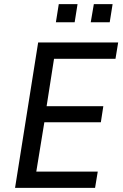

<svg xmlns="http://www.w3.org/2000/svg" viewBox="-20 -911 596 931"><path d="M53 0 165 -705H553L540 -626H242L206 -396H481L469 -318H195L156 -79H454L441 0ZM420 -803 435 -891H526L512 -803ZM251 -803 265 -891H356L342 -803Z"/></svg>

Font: Nunito Sans 7pt Condensed Medium
Style: Italic
Weight: 500
Width: 3
Italic angle: -9°
Designer: Vernon Adams
Foundry: Vernon Adams
Version: Version 3.101;gftools[0.9.27]